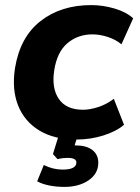

<svg xmlns="http://www.w3.org/2000/svg" viewBox="-20 -537 549 754"><path d="M26 0ZM280 11Q193 11 134.5 -24.5Q76 -60 51 -123Q26 -186 39 -270Q59 -392 139.5 -454.5Q220 -517 338 -517Q384 -517 430 -503.5Q476 -490 503 -465L457 -363Q434 -382 403 -392Q372 -402 343 -402Q286 -402 245 -367.5Q204 -333 193 -261Q182 -191 211 -148.5Q240 -106 306 -106Q333 -106 365.5 -116.5Q398 -127 427 -149L467 -47Q437 -21 386 -5Q335 11 280 11ZM233 197Q202 197 174 191.5Q146 186 126 175L152 111Q188 129 226 129Q280 129 280 101Q280 83 245 83Q237 83 227.5 84Q218 85 206 88L188 68L215 -20H290L273 34H277Q319 34 342.5 52Q366 70 366 102Q366 145 328 171Q290 197 233 197Z"/></svg>

Font: Winston
Style: Bold Italic
Weight: 700
Italic angle: -9°
Designer: Original fonts by Vernon Adams / Changes by Cristiano Sobral
Foundry: Original fonts by Vernon Adams / Changes by Cristiano Sobral
Version: Version 2.503;July 17, 2020;FontCreator 13.0.0.2655 64-bit